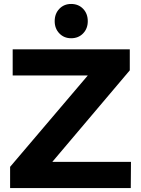

<svg xmlns="http://www.w3.org/2000/svg" viewBox="-20 -949 712 969"><path d="M339 -929Q376 -929 399.5 -904.5Q423 -880 423 -842Q423 -805 399.5 -780.5Q376 -756 339 -756Q303 -756 279.5 -780.5Q256 -805 256 -842Q256 -880 279.5 -904.5Q303 -929 339 -929ZM44 -700H635V-594L244 -132H641L640 0H31V-107L423 -568H44Z"/></svg>

Font: Montserrat-Arabic SemiBold
Style: Regular
Weight: 600
Designer: Mohamed Gaber
Foundry: Kief Type Foundry
Version: Version 5.008;PS 005.008;hotconv 1.0.88;makeotf.lib2.5.64775